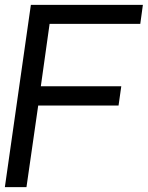

<svg xmlns="http://www.w3.org/2000/svg" viewBox="-21 -770 608 790"><path d="M183.1 -671.9 147 -415H478L466.8 -335.9H136.2L87.9 0H-1L106 -750H566.9L556.2 -671.9Z"/></svg>

Font: Oakes Grotesk
Style: Italic
Weight: 400
Italic angle: -8°
Designer: Samuel Oakes
Foundry: Samuel Oakes
Version: Version 1.000;PS 001.000;hotconv 1.0.88;makeotf.lib2.5.64775